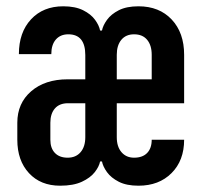

<svg xmlns="http://www.w3.org/2000/svg" viewBox="-20 -580 640 610"><path d="M171 10Q109 10 72 -30Q35 -70 35 -136V-190Q35 -252 79 -290Q123 -328 195 -328H251V-405Q251 -471 197 -471Q172 -471 157.5 -454.5Q143 -438 143 -408H40Q40 -477 78.5 -518.5Q117 -560 181 -560Q219 -560 244 -547.5Q269 -535 282 -517Q295 -499 298 -483H304Q307 -499 320 -517Q333 -535 357.5 -547.5Q382 -560 420 -560Q486 -560 525.5 -518Q565 -476 565 -406V-252H351V-144Q351 -114 366 -96.5Q381 -79 406 -79Q433 -79 447.5 -94Q462 -109 462 -136H565Q565 -70 525 -30Q485 10 420 10Q382 10 357.5 -2.5Q333 -15 320 -33Q307 -51 304 -67H298Q295 -51 281 -33Q267 -15 240 -2.5Q213 10 171 10ZM351 -328H462V-406Q462 -436 447.5 -453.5Q433 -471 406 -471Q380 -471 365.5 -453.5Q351 -436 351 -406ZM195 -79Q221 -79 236 -96.5Q251 -114 251 -144V-252H196Q169 -252 154.5 -235.5Q140 -219 140 -190V-136Q140 -109 154.5 -94Q169 -79 195 -79Z"/></svg>

Font: Tiny
Style: Bold
Weight: 700
Monospace: yes
Designer: Philipp Nurullin, Konstantin Bulenkov
Foundry: JetBrains
Version: Version 2.251; ttfautohint (v1.8.4.7-5d5b)